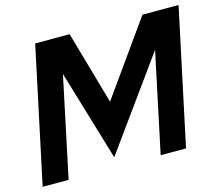

<svg xmlns="http://www.w3.org/2000/svg" viewBox="-100 -829 1096 957"><g transform="rotate(-15 448.0 -350.0)"><path d="M7 0 156 -700H333.8L441.3 -322.9L709.5 -700H895.8L746.8 0H616L724.9 -514.4L389.9 -50L250.2 -517.1L140.9 0Z"/></g></svg>

Font: Red Hat Display VF
Style: Italic
Weight: 300
Italic angle: -12°
Designer: Pentagram, MCKL
Foundry: Pentagram, MCKL
Version: Version 1.023